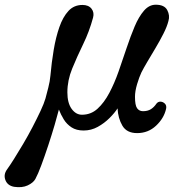

<svg xmlns="http://www.w3.org/2000/svg" viewBox="-150 -546 768 815"><path d="M-90 247Q-118 242 -127 218.5Q-136 195 -120 173Q-109 158 -91 129.5Q-73 101 -52 65.5Q-31 30 -12 -6.5Q7 -43 22 -75Q37 -107 43 -128Q48 -147 55 -174Q62 -201 64 -225Q69 -281 78 -334.5Q87 -388 102 -431Q117 -474 140.5 -499.5Q164 -525 200 -525Q226 -525 238.5 -509Q251 -493 245 -471Q229 -412 203 -358.5Q177 -305 156.5 -255Q136 -205 136 -154Q136 -109 154 -84Q172 -59 198 -59Q236 -59 264 -84.5Q292 -110 314 -151.5Q336 -193 353.5 -243Q371 -293 387.5 -342.5Q404 -392 421.5 -433.5Q439 -475 461 -500.5Q483 -526 511 -526Q548 -526 560 -503Q572 -480 565 -457Q559 -433 543.5 -402.5Q528 -372 509.5 -341Q491 -310 475 -283Q459 -256 450 -238Q441 -219 432 -189Q423 -159 423 -135Q423 -99 432 -86.5Q441 -74 457 -74Q477 -74 490.5 -82.5Q504 -91 514 -106Q521 -115 531.5 -114.5Q542 -114 550 -106Q558 -98 555 -84Q546 -44 512.5 -12.5Q479 19 432 19Q388 19 369.5 -12.5Q351 -44 349 -86Q337 -67 315 -45Q293 -23 265 -7.5Q237 8 205 8Q174 8 153.5 -5.5Q133 -19 120.5 -39.5Q108 -60 100 -81Q94 -57 82 -16Q70 25 55 70.5Q40 116 25.5 155Q11 194 0 214Q-9 230 -32.5 241Q-56 252 -90 247Z"/></svg>

Font: Zen Antique
Style: Regular
Weight: 400
Designer: Yoshimichi Ohira
Foundry: Positype
Version: Version 1.001